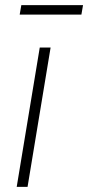

<svg xmlns="http://www.w3.org/2000/svg" viewBox="-20 -732 345 752"><path d="M45.4 0 135.7 -545.9H178.2L87.9 0ZM305.2 -711.9 298.8 -674.8H57.1L63.5 -711.9Z"/></svg>

Font: Inter Extra Light
Style: Italic
Weight: 200
Italic angle: -9.39999°
Designer: Rasmus Andersson
Foundry: rsms
Version: Version 4.000;git-3c8e0fc